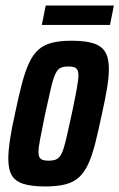

<svg xmlns="http://www.w3.org/2000/svg" viewBox="-20 -665 431 693"><path d="M144 8Q95 8 65.5 -1Q36 -10 23 -31.5Q10 -53 10 -91Q10 -120 16 -160.5Q22 -201 34 -254Q47 -317 59 -362.5Q71 -408 85 -438Q99 -468 118.5 -485.5Q138 -503 167 -510.5Q196 -518 238 -518Q288 -518 317.5 -508.5Q347 -499 360 -477Q373 -455 373 -416Q373 -387 366.5 -347.5Q360 -308 348 -254Q335 -192 323.5 -147Q312 -102 298 -72Q284 -42 264.5 -24.5Q245 -7 215.5 0.5Q186 8 144 8ZM156 -85Q169 -85 178.5 -88Q188 -91 195.5 -100Q203 -109 209 -127.5Q215 -146 222 -177Q229 -208 239 -254Q251 -311 257 -344Q263 -377 263 -393Q263 -407 259 -413.5Q255 -420 247.5 -422.5Q240 -425 227 -425Q209 -425 198.5 -420Q188 -415 180 -398.5Q172 -382 164 -347.5Q156 -313 143 -254Q132 -199 125.5 -166.5Q119 -134 119 -116Q119 -103 123 -96.5Q127 -90 135 -87.5Q143 -85 156 -85ZM131 -575 145 -645H391L377 -575Z"/></svg>

Font: Saira ExtraCondensed
Style: Bold Italic
Weight: 700
Width: 2
Italic angle: -12°
Designer: Hector Gatti with collaboration of the Omnibus-Type team
Foundry: Omnibus-Type
Version: Version 1.101